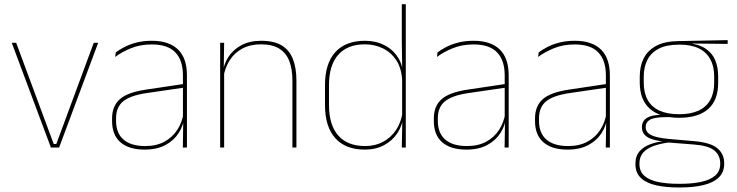

<svg xmlns="http://www.w3.org/2000/svg" viewBox="-20 -684 3414 890"><path d="M241 -16.5 414.5 -485.5H435L254 0H216L34.5 -485.5H55L229 -16.5Z M827.5 0 829.5 -128 828 -131.5V-292V-334.5Q828 -404.5 792.8 -441.2Q757.5 -478 684 -478Q629.5 -478 586.5 -460.2Q543.5 -442.5 514 -420L516.5 -441Q532 -453 555.8 -465.5Q579.5 -478 611.8 -486.5Q644 -495 684 -495Q725.5 -495 756 -484.2Q786.5 -473.5 806.8 -453Q827 -432.5 836.8 -402.8Q846.5 -373 846.5 -335V0ZM650.5 9.5Q578 9.5 538.8 -24.2Q499.5 -58 499.5 -123V-134.5Q499.5 -192.5 535.5 -224.2Q571.5 -256 656 -268.5L837 -295.5L837.5 -278.5L659.5 -252.5Q584.5 -241.5 551.2 -214.5Q518 -187.5 518 -135.5V-124Q518 -66.5 552.8 -36.8Q587.5 -7 653 -7Q705 -7 742.2 -27.2Q779.5 -47.5 802 -82.2Q824.5 -117 831 -160.5L840.5 -142H834.5Q830.5 -102.5 808.5 -67.8Q786.5 -33 747 -11.8Q707.5 9.5 650.5 9.5Z M1335.5 0V-310Q1335.5 -363 1321.2 -400.5Q1307 -438 1275 -458.2Q1243 -478.5 1189.5 -478.5Q1140 -478.5 1103.2 -458.8Q1066.5 -439 1044.5 -404.2Q1022.5 -369.5 1015.5 -325L1006.5 -344H1012Q1016.5 -385 1038.2 -419.2Q1060 -453.5 1098.5 -474.2Q1137 -495 1190.5 -495Q1251 -495 1286.8 -472.8Q1322.5 -450.5 1338.2 -409.2Q1354 -368 1354 -311V0ZM1000.5 0V-485.5H1019L1017 -358.5H1019V0Z M1670.5 9.5Q1581.5 9.5 1534 -43.8Q1486.5 -97 1486.5 -197V-289.5Q1486.5 -389.5 1534.2 -442.2Q1582 -495 1672 -495Q1722 -495 1762 -474.5Q1802 -454 1825.2 -417Q1848.5 -380 1849 -330H1855L1844 -313.5Q1841 -368.5 1816.8 -405Q1792.5 -441.5 1754.5 -460Q1716.5 -478.5 1671 -478.5Q1591 -478.5 1548 -430.2Q1505 -382 1505 -289.5V-197Q1505 -104.5 1548 -55.8Q1591 -7 1672.5 -7Q1719 -7 1755.5 -26.5Q1792 -46 1815.5 -81Q1839 -116 1846 -162.5L1855 -144H1849.5Q1845 -101.5 1822 -66.8Q1799 -32 1760.5 -11.2Q1722 9.5 1670.5 9.5ZM1842.5 0 1845 -130.5 1844 -138V-346.5L1844.5 -356L1842.5 -494.5V-664.5H1861V0Z M2319 0 2321 -128 2319.5 -131.5V-292V-334.5Q2319.5 -404.5 2284.2 -441.2Q2249 -478 2175.5 -478Q2121 -478 2078 -460.2Q2035 -442.5 2005.5 -420L2008 -441Q2023.5 -453 2047.2 -465.5Q2071 -478 2103.2 -486.5Q2135.5 -495 2175.5 -495Q2217 -495 2247.5 -484.2Q2278 -473.5 2298.2 -453Q2318.5 -432.5 2328.2 -402.8Q2338 -373 2338 -335V0ZM2142 9.5Q2069.5 9.5 2030.2 -24.2Q1991 -58 1991 -123V-134.5Q1991 -192.5 2027 -224.2Q2063 -256 2147.5 -268.5L2328.5 -295.5L2329 -278.5L2151 -252.5Q2076 -241.5 2042.8 -214.5Q2009.5 -187.5 2009.5 -135.5V-124Q2009.5 -66.5 2044.2 -36.8Q2079 -7 2144.5 -7Q2196.5 -7 2233.8 -27.2Q2271 -47.5 2293.5 -82.2Q2316 -117 2322.5 -160.5L2332 -142H2326Q2322 -102.5 2300 -67.8Q2278 -33 2238.5 -11.8Q2199 9.5 2142 9.5Z M2788 0 2790 -128 2788.5 -131.5V-292V-334.5Q2788.5 -404.5 2753.2 -441.2Q2718 -478 2644.5 -478Q2590 -478 2547 -460.2Q2504 -442.5 2474.5 -420L2477 -441Q2492.5 -453 2516.2 -465.5Q2540 -478 2572.2 -486.5Q2604.5 -495 2644.5 -495Q2686 -495 2716.5 -484.2Q2747 -473.5 2767.2 -453Q2787.5 -432.5 2797.2 -402.8Q2807 -373 2807 -335V0ZM2611 9.5Q2538.5 9.5 2499.2 -24.2Q2460 -58 2460 -123V-134.5Q2460 -192.5 2496 -224.2Q2532 -256 2616.5 -268.5L2797.5 -295.5L2798 -278.5L2620 -252.5Q2545 -241.5 2511.8 -214.5Q2478.5 -187.5 2478.5 -135.5V-124Q2478.5 -66.5 2513.2 -36.8Q2548 -7 2613.5 -7Q2665.5 -7 2702.8 -27.2Q2740 -47.5 2762.5 -82.2Q2785 -117 2791.5 -160.5L2801 -142H2795Q2791 -102.5 2769 -67.8Q2747 -33 2707.5 -11.8Q2668 9.5 2611 9.5Z M3128 -138Q3040 -138 2992.8 -179.5Q2945.5 -221 2945.5 -302V-329Q2945.5 -376.5 2963.5 -413Q2981.5 -449.5 3020.8 -471Q3060 -492.5 3123.5 -493.5L3353 -498V-480.5L3166 -482.5L3165.5 -485Q3220 -479.5 3251.2 -458.2Q3282.5 -437 3295.8 -404Q3309 -371 3309 -330V-300.5Q3309 -219.5 3263 -178.8Q3217 -138 3128 -138ZM3125.5 168H3134Q3188 168 3229.5 159.2Q3271 150.5 3294.8 130.2Q3318.5 110 3318.5 75.5V73.5Q3318.5 35.5 3290.8 13.2Q3263 -9 3198 -14L3070.5 -24L3087 -24.5Q3045 -19.5 3012.8 -8.5Q2980.5 2.5 2962.2 22.5Q2944 42.5 2944 74V75.5Q2944 111 2967.2 131.2Q2990.5 151.5 3031.5 159.8Q3072.5 168 3125.5 168ZM3125.5 185Q3066.5 185 3021.5 175Q2976.5 165 2951 141.2Q2925.5 117.5 2925.5 76.5V74.5Q2925.5 39 2945 17Q2964.5 -5 2996.5 -16.2Q3028.5 -27.5 3066 -30.5L3065 -27.5Q3007 -32 2981.2 -48.5Q2955.5 -65 2955.5 -93.5V-94Q2955.5 -112 2964.5 -124.8Q2973.5 -137.5 2993.8 -144.5Q3014 -151.5 3046.5 -151.5V-158L3102 -141H3063.5Q3012.5 -140.5 2992.8 -129Q2973 -117.5 2973 -95V-94.5Q2973 -71 2998 -58Q3023 -45 3085 -39.5L3200.5 -29.5Q3273.5 -23 3305.2 3.2Q3337 29.5 3337 72.5V74.5Q3337 115 3311.2 139.2Q3285.5 163.5 3239.8 174.2Q3194 185 3134 185ZM3128 -154.5Q3181.5 -154.5 3217.5 -171Q3253.5 -187.5 3272 -220.2Q3290.5 -253 3290.5 -300.5V-330Q3290.5 -376.5 3272.5 -409.5Q3254.5 -442.5 3219.2 -459.8Q3184 -477 3132 -477H3127Q3069 -477 3033 -458Q2997 -439 2980.5 -405.5Q2964 -372 2964 -329V-302Q2964 -253.5 2982.2 -220.8Q3000.5 -188 3037 -171.2Q3073.5 -154.5 3128 -154.5Z"/></svg>

Font: Anek Bangla Thin
Style: Regular
Weight: 250
Designer: Sulekha Rajkumar (Bangla), Yesha Goshar (Latin)
Foundry: Ek Type
Version: Version 1.003